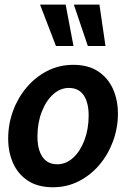

<svg xmlns="http://www.w3.org/2000/svg" viewBox="-20 -780 544 810"><path d="M203.5 10Q140 10 98 -17.5Q56 -45 35.2 -91.8Q14.5 -138.5 14.5 -195Q14.5 -256 35 -312Q55.5 -368 92.8 -411.8Q130 -455.5 180 -481Q230 -506.5 289 -506.5Q352.5 -506.5 394.2 -478.8Q436 -451 456.8 -404.2Q477.5 -357.5 477.5 -301Q477.5 -240.5 457 -184.5Q436.5 -128.5 399.5 -84.8Q362.5 -41 312.5 -15.5Q262.5 10 203.5 10ZM221.5 -87Q259 -87 289 -114.8Q319 -142.5 336.5 -189.2Q354 -236 354 -292.5Q354 -347.5 333 -378.2Q312 -409 270.5 -409Q234 -409 204 -381.8Q174 -354.5 156 -308Q138 -261.5 138 -204.5Q138 -149 159.2 -118Q180.5 -87 221.5 -87ZM425 -586H350.5L291.5 -760.5H399.5ZM290 -586H216L149 -760.5H257Z"/></svg>

Font: Cabin Condensed
Style: Bold Italic
Weight: 700
Width: 3
Italic angle: -10°
Designer: Pablo Impallari
Foundry: Pablo Impallari. http://www.impallari.com Igino Marini. http://www.ikern.com
Version: Version 3.001; ttfautohint (v1.8.3)